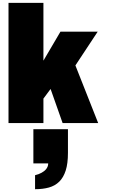

<svg xmlns="http://www.w3.org/2000/svg" viewBox="-20 -855 826 1334"><path d="M39.1 0V-835H281.7V-433.6L399.9 -634.8H658.7L503.9 -400.4L662.1 0H415L331.5 -236.8L281.7 -169.9V0ZM223.6 362.3Q249 356.4 269 345.2Q277.8 340.3 285.9 334.2Q293.9 328.1 300.5 320.1Q307.1 312 311 302Q314.9 292 314.9 280.3H211.9V42.5H452.1V207Q452.1 281.2 436.5 329.8Q420.9 378.4 391.6 407.2Q362.3 436 319.8 447.8Q277.3 459.5 223.6 459.5Z"/></svg>

Font: Coda Caption ExtraBold
Style: Regular
Weight: 800
Designer: vernon adams
Foundry: vernon adams
Version: Version 1.002